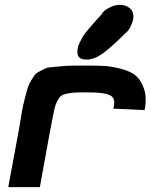

<svg xmlns="http://www.w3.org/2000/svg" viewBox="-20 -770 658 790"><path d="M338 -525H336Q301 -525 299 -550Q298 -560 299.5 -571Q301 -582 308 -595Q315 -608 319.5 -617Q324 -626 337.5 -642Q351 -658 356 -664Q361 -670 378 -689Q395 -708 399 -712Q397 -713 406.5 -722.5Q416 -732 435 -741Q454 -750 472 -750H473Q495 -750 510.5 -739Q526 -728 528 -711Q531 -696 524 -677Q517 -658 509 -647Q501 -636 500 -637Q436 -574 402 -549.5Q368 -525 338 -525ZM14 0 59 -243Q67 -291 70.5 -312.5Q74 -334 82.5 -366.5Q91 -399 94.5 -410.5Q98 -422 110 -442Q122 -462 128 -467Q134 -472 153.5 -482Q173 -492 185.5 -493Q198 -494 228 -497Q258 -500 280.5 -500Q303 -500 347 -500Q386 -500 411.5 -498.5Q437 -497 477 -487Q517 -477 538.5 -459Q560 -441 572.5 -404.5Q585 -368 575 -317L446 -323Q458 -363 435.5 -376.5Q413 -390 342 -390H340Q305 -390 287 -389Q269 -388 252 -384Q235 -380 228 -372.5Q221 -365 214 -351Q207 -337 203 -317.5Q199 -298 193 -269Q192 -262 191.5 -258.5Q191 -255 189.5 -248.5Q188 -242 187 -237L144 0Z"/></svg>

Font: Hermit
Style: Bold Italic
Weight: 700
Italic angle: -10°
Designer: Pablo Caro
Version: Version 2.000;PS 002.000;hotconv 1.0.88;makeotf.lib2.5.64775